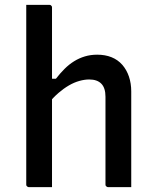

<svg xmlns="http://www.w3.org/2000/svg" viewBox="-20 -770 640 790"><path d="M99 0Q96 0 93.5 -1.5Q91 -3 89.5 -5Q88 -7 88 -11Q88 -91 88 -171Q88 -251 88 -331.5Q88 -412 88 -492Q88 -572 88 -651Q88 -682 88 -707.5Q88 -733 88 -750Q106 -750 122 -750Q138 -750 153 -750Q168 -750 183 -750Q187 -750 189 -748.5Q191 -747 192.5 -745Q194 -743 194 -739Q194 -647 194 -554.5Q194 -462 194 -369.5Q194 -277 194 -184.5Q194 -92 194 0Q177 0 162 0Q147 0 131.5 0Q116 0 99 0ZM178 -343V-446H210Q227 -468 245.5 -486.5Q264 -505 285 -518Q306 -531 329.5 -538Q353 -545 380 -545Q413 -545 439 -534.5Q465 -524 483 -503.5Q501 -483 510.5 -455Q520 -427 520 -394Q520 -346 520 -297Q520 -248 520 -199.5Q520 -151 520 -102Q520 -76 520 -50.5Q520 -25 520 0Q495 0 473 0Q451 0 425 0Q422 0 419.5 -1.5Q417 -3 415.5 -5Q414 -7 414 -11Q414 -71 414 -131Q414 -191 414 -251.5Q414 -312 414 -372Q414 -408 397 -425.5Q380 -443 347 -443Q328 -443 306.5 -437Q285 -431 263.5 -418.5Q242 -406 220.5 -387.5Q199 -369 178 -343Z"/></svg>

Font: Recursive Monospace Medium
Style: Regular
Weight: 500
Version: Version 1.047